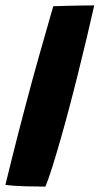

<svg xmlns="http://www.w3.org/2000/svg" viewBox="-30 -681 368 710"><path d="M138 9Q108.5 9 65 8Q21.5 7 -10 2.5Q-2 -30 10.5 -80.8Q23 -131.5 37.8 -189Q52.5 -246.5 66.5 -298.5Q87.5 -378.5 113 -469.2Q138.5 -560 167 -658Q178 -658.5 206.8 -659.2Q235.5 -660 267 -660.5Q298.5 -661 318.5 -661Q306.5 -607.5 291 -542.2Q275.5 -477 258.5 -408.8Q241.5 -340.5 225 -278.5Q211.5 -227 195.2 -170Q179 -113 163.8 -64.5Q148.5 -16 138 9Z"/></svg>

Font: Grandstander
Style: Bold Italic
Weight: 700
Italic angle: -15°
Designer: Tyler Finck
Foundry: Etcetera Type Co
Version: Version 1.200; ttfautohint (v1.8.3)